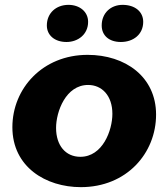

<svg xmlns="http://www.w3.org/2000/svg" viewBox="-20 -758 694 791"><path d="M313 13C502 13 623 -127 623 -286C623 -442 496 -532 341 -532C155 -532 31 -393 31 -234C31 -70 169 13 313 13ZM311 -112C250 -112 211 -159 211 -231C211 -298 251 -408 343 -408C400 -408 443 -364 443 -289C443 -221 403 -112 311 -112ZM254 -585C301 -585 343 -616 343 -668C343 -710 308 -738 262 -738C211 -738 173 -704 173 -653C173 -613 205 -585 254 -585ZM478 -585C529 -585 570 -616 570 -668C570 -710 536 -738 485 -738C436 -738 399 -704 399 -653C399 -612 429 -585 478 -585Z"/></svg>

Font: Fixel Display 20240404 ExBold
Style: Italic
Weight: 800
Italic angle: -10°
Designer: AlfaBravo + MacPaw
Foundry: Kyrylo Tkachov, Marchela Mozhyna, Serhii Makarenko, Maria Weinstein, Zakhar Kryvoshyya
Version: Version 1.211;Glyphs 3.2 (3225)